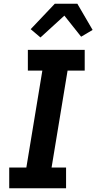

<svg xmlns="http://www.w3.org/2000/svg" viewBox="-20 -1000 512 1020"><path d="M29 0V-110H120L205 -625H128V-735H430V-625H339L254 -110H331V0ZM195 -801 143 -845 271 -980H391L472 -841L411 -805L322 -917Z"/></svg>

Font: Iosevka Etoile Extrabold
Style: Italic
Weight: 800
Italic angle: -9°
Designer: Belleve Invis
Foundry: Belleve Invis
Version: Version 22.1.2; ttfautohint (v1.8.4)